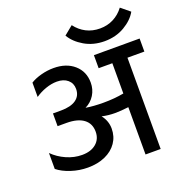

<svg xmlns="http://www.w3.org/2000/svg" viewBox="-149 -989 1070 1121"><g transform="rotate(-20 386.0 -428.5)"><path d="M38 -102V-201Q73 -166 120.5 -145Q168 -124 217 -124Q272 -124 304.5 -151.5Q337 -179 337 -225Q337 -276 300 -303.5Q263 -331 194 -331H139V-410H189Q250 -410 282.5 -433Q315 -456 315 -499Q315 -534 290 -555.5Q265 -577 223 -577Q190 -577 154 -564.5Q118 -552 88 -531V-620Q115 -637 154 -647.5Q193 -658 232 -658Q311 -658 359.5 -615.5Q408 -573 408 -504Q408 -462 387 -428Q366 -394 329 -376Q377 -368 438 -368Q507 -368 565 -379V-567H480V-648H764V-567H659V0H565V-294Q517 -288 481 -288Q439 -288 400 -297Q431 -258 431 -210Q431 -161 405 -123Q379 -85 332 -64Q285 -43 224 -43Q171 -43 120.5 -59.5Q70 -76 38 -102ZM568 -703Q498 -703 443.5 -735Q389 -767 363 -812L418 -857Q445 -821 483 -801.5Q521 -782 568 -782Q614 -782 652 -801.5Q690 -821 717 -857L772 -812Q747 -767 692.5 -735Q638 -703 568 -703Z"/></g></svg>

Font: Madhuban
Style: Regular
Weight: 400
Designer: jaikishan Patel
Foundry: MagicType
Version: Version 1.000